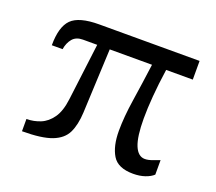

<svg xmlns="http://www.w3.org/2000/svg" viewBox="-92 -624 848 754"><g transform="rotate(20 332.0 -247.0)"><path d="M528.8 6.3Q464.8 6.3 441.9 -31.7Q418.9 -69.8 418.9 -133.3Q418.9 -190.9 430.4 -265.6Q441.9 -340.3 452.6 -421.4H275.9L263.7 -152.8Q261.2 -101.1 245.1 -67.6Q229 -34.2 186.5 -17.8Q144 -1.5 62 -1.5V-52.7Q92.3 -52.7 119.9 -64Q147.5 -75.2 167.5 -103.5Q187.5 -131.8 193.8 -183.1L223.6 -421.4H164.1Q135.7 -421.4 120.8 -403.8Q106 -386.2 101.6 -358.9H56.6Q56.6 -436 88.1 -467.8Q119.6 -499.5 203.6 -499.5H623V-421.4H511.7Q502.4 -357.4 498.3 -305.7Q494.1 -253.9 494.1 -212.4Q494.1 -136.2 509 -100.1Q523.9 -64 552.2 -64Q566.4 -64 584.5 -70.8Q602.5 -77.6 612.3 -81.1V-20.5Q600.1 -8.8 578.1 -1.2Q556.2 6.3 528.8 6.3Z"/></g></svg>

Font: Pontano Sans
Style: Regular
Weight: 400
Designer: Vernon Adams
Foundry: Vernon Adams
Version: Version 2.001